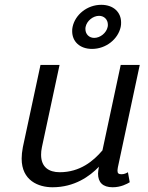

<svg xmlns="http://www.w3.org/2000/svg" viewBox="-20 -770 615 798"><path d="M391.7 -704.2C413.3 -704.2 428.3 -688.3 428.3 -667.5C428.3 -664.2 428.3 -661.7 427.5 -658.3C422.5 -633.3 396.7 -612.5 371.7 -612.5C350 -612.5 335 -628.3 335 -649.2C335 -652.5 335 -655 335.8 -658.3C340.8 -683.3 366.7 -704.2 391.7 -704.2ZM400.8 -750C342.5 -750 292.5 -709.2 281.7 -658.3C280 -651.7 280 -645.8 280 -640C280 -597.5 311.7 -566.7 362.5 -566.7C420.8 -566.7 470.8 -607.5 481.7 -658.3C483.3 -665 483.3 -670.8 483.3 -676.7C483.3 -719.2 451.7 -750 400.8 -750ZM519.2 -12.5 511.7 -54.2C505.8 -50.8 497.5 -45.8 485 -45.8C472.5 -45.8 468.3 -50 468.3 -60.8C468.3 -65 469.2 -69.2 470 -75L560.8 -500H481.7L405.8 -145C368.3 -100.8 312.5 -54.2 228.3 -54.2C182.5 -54.2 150.8 -75.8 150.8 -126.7C150.8 -136.7 151.7 -146.7 154.2 -158.3L227.5 -500H148.3L75 -158.3C71.7 -140.8 70 -125 70 -110.8C70 -19.2 140 8.3 198.3 8.3C289.2 8.3 352.5 -36.7 391.7 -77.5L390.8 -75C389.2 -65 387.5 -56.7 387.5 -48.3C387.5 -12.5 406.7 8.3 448.3 8.3C482.5 8.3 508.3 -5.8 519.2 -12.5Z"/></svg>

Font: BoonHome
Style: Book Oblique
Weight: 400
Italic angle: -12°
Designer: Sungsit Sawaiwan
Foundry: Sungsit Sawaiwan
Version: Version 0.2